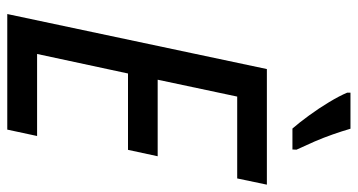

<svg xmlns="http://www.w3.org/2000/svg" viewBox="-248 -736 984 528"><g transform="rotate(90 244.0 -472.0)"><path d="M18.6 0 169.9 -713.9H487.8L470.7 -632.3H245.6L199.2 -413.6H409.7L392.1 -332H182.1L128.4 -82H354L336.4 0ZM333.5 -784.2Q317.4 -802.7 297.6 -829.8Q277.8 -856.9 260.7 -885.3Q243.7 -913.6 234.9 -934.6V-943.8H334Q340.8 -920.4 349.6 -895.3Q358.4 -870.1 369.1 -845.2Q379.9 -820.3 391.6 -795.4L391.1 -784.2Z"/></g></svg>

Font: Open Sans SemiCondensed Medium
Style: Italic
Weight: 500
Width: 4
Italic angle: -12°
Designer: Monotype Design Team
Foundry: Monotype Imaging Inc.
Version: Version 3.000